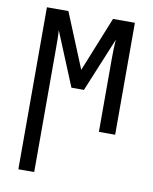

<svg xmlns="http://www.w3.org/2000/svg" viewBox="-86 -602 724 907"><g transform="rotate(10 275.5 -148.5)"><path d="M65 240H141V-347C141 -376 141 -415 139 -440L245 -183H305L412 -442C410 -417 409 -378 409 -351V0H487V-537H382L276 -274L168 -537H65Z"/></g></svg>

Font: Noto Sans UI Condensed
Style: Regular
Weight: 400
Width: 3
Designer: Monotype Design Team
Foundry: Monotype Imaging Inc.
Version: Version 1.901